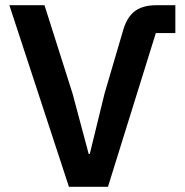

<svg xmlns="http://www.w3.org/2000/svg" viewBox="-20 -718 711 738"><path d="M395 0H245L16 -698H151L259 -358L321 -126H325L382 -359L454 -604Q469 -654 499.5 -676Q530 -698 581 -698H654V-591H579Z"/></svg>

Font: IBM Plex Sans SemiBold
Style: Regular
Weight: 600
Designer: Mike Abbink, Paul van der Laan, Pieter van Rosmalen
Foundry: Bold Monday
Version: Version 3.201